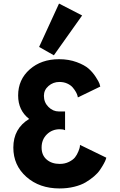

<svg xmlns="http://www.w3.org/2000/svg" viewBox="-20 -1060 673 1080"><path d="M200 -796 312 -1040 442 -973 283 -749ZM418 -512 544 -573Q543 -579 539.5 -589.5Q536 -600 519 -626.5Q502 -653 479 -673.5Q456 -694 411.5 -710.5Q367 -727 312 -727Q212 -727 147 -669.5Q82 -612 82 -523Q82 -439 144 -391Q55 -337 55 -230Q55 -130 128.5 -65Q202 0 315 0Q359 0 397.5 -9.5Q436 -19 462 -34.5Q488 -50 509 -68Q530 -86 542.5 -104.5Q555 -123 563.5 -138.5Q572 -154 575 -163L578 -173L430 -245Q430 -241 429 -233.5Q428 -226 420.5 -207.5Q413 -189 402 -175Q391 -161 368 -149.5Q345 -138 316 -138Q271 -138 242.5 -162.5Q214 -187 214 -230Q214 -275 243.5 -304Q273 -333 316 -333Q323 -333 331 -332Q339 -331 342 -329L346 -328V-433H311Q278 -433 252.5 -458.5Q227 -484 227 -521Q227 -554 253 -576.5Q279 -599 314 -599Q339 -599 358.5 -590Q378 -581 389 -568Q400 -555 407 -542.5Q414 -530 416 -521Z"/></svg>

Font: Hussar
Style: BoldWeb
Weight: 700
Foundry: Cannot Into Space Fonts
Version: Version 2.00